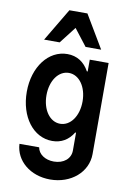

<svg xmlns="http://www.w3.org/2000/svg" viewBox="-107 -877 795 1153"><g transform="rotate(10 290.0 -300.5)"><path d="M387 -94V15C387 65 345 100 285 100C232 100 191 72 184 31H64C69 134 161 210 282 210C409 210 507 126 507 15V-540H392V-468H387C358 -521 313 -550 255 -550C139 -550 53 -436 53 -285C53 -133 138 -20 254 -20C309 -20 353 -46 382 -94ZM283 -130C220 -130 173 -196 173 -285C173 -374 220 -440 283 -440C346 -440 393 -374 393 -285C393 -196 346 -130 283 -130ZM101 -611H196L275 -713L354 -611H449L330 -811H220Z"/></g></svg>

Font: CommitMono-dimboump
Style: Bold
Weight: 700
Monospace: yes
Designer: Eigil Nikolajsen
Foundry: Eigil Nikolajsen
Version: Version 1.143